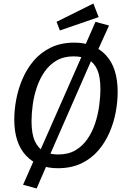

<svg xmlns="http://www.w3.org/2000/svg" viewBox="-20 -943 726 1090"><path d="M465 -689 522 -819 599 -798 535 -657 501 -606 263 -63 243 0 188 127 111 106 172 -32 207 -86 445 -626ZM402 -701Q515 -701 581.5 -629.5Q648 -558 648 -421Q648 -366 637 -306.5Q626 -247 601.5 -190.5Q577 -134 537.5 -88Q498 -42 441 -15Q384 12 308 12Q196 12 128.5 -59Q61 -130 61 -265Q61 -318 72 -377.5Q83 -437 107.5 -494.5Q132 -552 171.5 -598.5Q211 -645 268.5 -673Q326 -701 402 -701ZM398 -623Q342 -623 301.5 -599.5Q261 -576 233.5 -536.5Q206 -497 189.5 -448.5Q173 -400 166 -349.5Q159 -299 159 -255Q159 -183 178 -141.5Q197 -100 231 -83Q265 -66 311 -66Q368 -66 408.5 -90Q449 -114 476.5 -154Q504 -194 520 -242.5Q536 -291 543 -342Q550 -393 550 -438Q550 -507 532 -547.5Q514 -588 480 -605.5Q446 -623 398 -623ZM301 -819 510 -923 540 -846 320 -770Z"/></svg>

Font: Fira Sans Variable
Style: Italic
Weight: 397
Italic angle: -8°
Designer: Carrois Corporate & Edenspiekermann AG
Foundry: Carrois Corporate GbR & Edenspiekermann AG
Version: Version 4.202